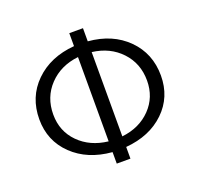

<svg xmlns="http://www.w3.org/2000/svg" viewBox="-125 -835 1025 989"><g transform="rotate(-20 388.0 -340.5)"><path d="M721 -332Q721 -214 640 -136Q559 -58 427 -47V17H352V-46Q219 -57 137 -136Q55 -215 55 -333Q55 -455 137 -535.5Q219 -616 352 -627V-698H427V-626Q559 -615 640 -534Q721 -453 721 -332ZM131 -332Q131 -240 192.5 -178Q254 -116 352 -105V-567Q254 -556 192.5 -491.5Q131 -427 131 -332ZM427 -105Q524 -116 584.5 -178.5Q645 -241 645 -332Q645 -426 584.5 -490.5Q524 -555 427 -567Z"/></g></svg>

Font: Didact Gothic
Style: Regular
Weight: 400
Designer: Daniel Johnson
Foundry: Daniel Johnson
Version: Version 2.101;PS 002.101;hotconv 1.0.88;makeotf.lib2.5.64775